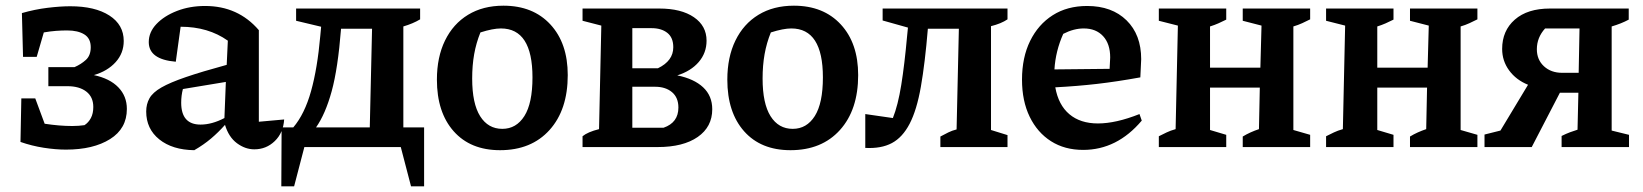

<svg xmlns="http://www.w3.org/2000/svg" viewBox="-20 -517 5775 675"><path d="M212 9Q176 9 134 2.5Q92 -4 52 -18L55 -171H104L137 -82Q189 -74 234 -74Q257 -74 277 -77Q291 -86 299.5 -102Q308 -118 308 -141Q308 -176 283.5 -195Q259 -214 217 -214H150V-281H242Q265 -291 282 -306.5Q299 -322 299 -351Q299 -382 276.5 -396Q254 -410 216 -410Q197 -410 177 -408.5Q157 -407 134 -403L109 -317H61L57 -471Q102 -484 147 -489.5Q192 -495 227 -495Q314 -495 364.5 -462.5Q415 -430 415 -373Q415 -330 386.5 -298.5Q358 -267 310 -253Q366 -241 396 -210Q426 -179 426 -134Q426 -65 367 -28Q308 9 212 9Z M663 11Q586 10 540 -27Q494 -64 494 -125Q494 -151 505.5 -171.5Q517 -192 547.5 -209.5Q578 -227 633.5 -246Q689 -265 777 -289L781 -374Q712 -423 615 -423L598 -300Q503 -308 503 -369Q503 -404 530 -432.5Q557 -461 602 -478.5Q647 -496 701 -496Q817 -496 890 -411V-89L979 -97Q976 -50 946 -21Q916 8 874 8Q842 8 813 -13.5Q784 -35 771 -78Q748 -52 722 -30Q696 -8 663 11ZM617 -156Q617 -79 685 -79Q725 -79 769 -102L774 -229L623 -204Q617 -181 617 -156Z M969 138 970 -69H1011Q1051 -116 1073.5 -196.5Q1096 -277 1106 -391L1109 -423L1021 -444V-487H1457V-449Q1432 -434 1398 -424V-69H1471V138H1425L1389 0H1050L1014 138ZM1179 -416Q1168 -276 1146 -196Q1124 -116 1091 -69H1280L1288 -416Z M1738 11Q1634 11 1575 -55.5Q1516 -122 1516 -237Q1516 -316 1544.5 -374.5Q1573 -433 1625.5 -465Q1678 -497 1750 -497Q1854 -497 1915 -431Q1976 -365 1976 -253Q1976 -131 1912 -60Q1848 11 1738 11ZM1746 -64Q1795 -64 1823.5 -109Q1852 -154 1852 -245Q1852 -417 1741 -417Q1713 -417 1669 -403Q1654 -366 1647 -326.5Q1640 -287 1640 -241Q1640 -153 1668 -108.5Q1696 -64 1746 -64Z M2028 0V-38Q2046 -53 2086 -63L2094 -427L2028 -444V-487H2298Q2375 -487 2419.5 -456.5Q2464 -426 2464 -374Q2464 -331 2436.5 -299Q2409 -267 2361 -252Q2420 -240 2452 -210Q2484 -180 2484 -133Q2484 -71 2433 -35.5Q2382 0 2292 0ZM2271 -418H2203V-277H2293Q2347 -303 2347 -351Q2347 -385 2326 -401.5Q2305 -418 2271 -418ZM2283 -212H2203V-68H2313Q2365 -86 2365 -139Q2365 -174 2342.5 -193Q2320 -212 2283 -212Z M2759 11Q2655 11 2596 -55.5Q2537 -122 2537 -237Q2537 -316 2565.5 -374.5Q2594 -433 2646.5 -465Q2699 -497 2771 -497Q2875 -497 2936 -431Q2997 -365 2997 -253Q2997 -131 2933 -60Q2869 11 2759 11ZM2767 -64Q2816 -64 2844.5 -109Q2873 -154 2873 -245Q2873 -417 2762 -417Q2734 -417 2690 -403Q2675 -366 2668 -326.5Q2661 -287 2661 -241Q2661 -153 2689 -108.5Q2717 -64 2767 -64Z M3022 3V-116L3119 -102Q3137 -147 3148.5 -218.5Q3160 -290 3169 -390L3172 -420L3083 -445V-487H3522V-449Q3500 -434 3464 -425V-60L3522 -42V0H3286V-37Q3301 -45 3314 -51.5Q3327 -58 3343 -62L3351 -416H3242Q3232 -295 3217.5 -212.5Q3203 -130 3178 -82Q3153 -34 3115.5 -14Q3078 6 3022 3Z M3788 10Q3723 10 3675 -20.5Q3627 -51 3600 -106.5Q3573 -162 3573 -237Q3573 -315 3601.5 -373Q3630 -431 3681 -463.5Q3732 -496 3802 -496Q3889 -496 3940.5 -445.5Q3992 -395 3992 -309L3989 -245Q3906 -230 3836.5 -222Q3767 -214 3690 -210Q3701 -148 3739.5 -115.5Q3778 -83 3840 -83Q3903 -83 3986 -116L3994 -93Q3907 10 3788 10ZM3718 -398Q3691 -338 3687 -273L3881 -275L3883 -315Q3883 -363 3858 -390Q3833 -417 3790 -417Q3755 -417 3718 -398Z M4054 0V-38Q4068 -45 4081.5 -51.5Q4095 -58 4113 -63L4121 -427L4054 -444V-487H4291V-448Q4277 -441 4263.5 -435Q4250 -429 4234 -424V-279H4411L4415 -427L4349 -444V-487H4586V-449Q4572 -442 4558 -435.5Q4544 -429 4527 -424V-60L4586 -43V0H4349V-37Q4362 -45 4376.5 -51.5Q4391 -58 4406 -63L4409 -209H4234V-60L4291 -43V0Z M4642 0V-38Q4656 -45 4669.5 -51.5Q4683 -58 4701 -63L4709 -427L4642 -444V-487H4879V-448Q4865 -441 4851.5 -435Q4838 -429 4822 -424V-279H4999L5003 -427L4937 -444V-487H5174V-449Q5160 -442 5146 -435.5Q5132 -429 5115 -424V-60L5174 -43V0H4937V-37Q4950 -45 4964.5 -51.5Q4979 -58 4994 -63L4997 -209H4822V-60L4879 -43V0Z M5199 0V-44L5255 -58L5352 -219Q5310 -236 5285.5 -269.5Q5261 -303 5261 -345Q5261 -409 5305.5 -448Q5350 -487 5429 -487H5706V-448Q5693 -441 5678 -435Q5663 -429 5646 -424V-58L5707 -43V0H5470V-39Q5486 -47 5499.5 -52Q5513 -57 5526 -61L5529 -191H5464L5365 0ZM5472 -261H5530L5533 -417H5412Q5383 -385 5383 -344Q5383 -307 5408 -284Q5433 -261 5472 -261Z"/></svg>

Font: Piazzolla SemiBold
Style: Regular
Weight: 600
Designer: Juan Pablo del Peral
Foundry: Huerta Tipografica
Version: Version 1.330